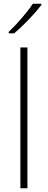

<svg xmlns="http://www.w3.org/2000/svg" viewBox="-20 -1016 257 1036"><path d="M203 -996H157C130 -953 69 -883 27 -844V-836H56C108 -879 170 -945 203 -989ZM128 0V-760H90V0Z"/></svg>

Font: Noto Sans Cherokee ExtraLight
Style: Regular
Weight: 200
Designer: Monotype Design Team
Foundry: Monotype Imaging Inc.
Version: Version 2.001